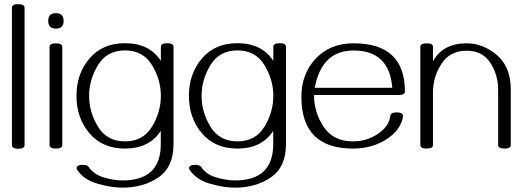

<svg xmlns="http://www.w3.org/2000/svg" viewBox="-20 -694 2495 912"><path d="M66.4 12.7Q36.6 12.7 36.6 -4.9V-657.2Q36.6 -674.3 66.4 -674.3Q96.7 -674.3 96.7 -657.2V-4.9Q96.7 12.7 66.4 12.7Z M245.6 -558.1Q209 -558.1 209 -594.7Q209 -631.3 245.6 -631.3Q282.2 -631.3 282.2 -594.7Q282.2 -558.1 245.6 -558.1ZM245.6 11.7Q215.3 11.7 215.3 -5.4V-471.2Q215.3 -488.3 245.6 -488.3Q275.9 -488.3 275.9 -471.2V-5.4Q275.9 11.7 245.6 11.7Z M804.2 -9.3Q804.2 99.6 732.7 148.4Q661.1 197.3 562 197.3Q507.8 197.3 442.9 178.5Q377.9 159.7 346.2 112.3Q343.8 108.4 343.8 105.5Q343.8 88.9 374 88.9Q395 88.9 401.9 99.6Q425.3 134.8 473.4 148.9Q521.5 163.1 562 163.1Q743.7 163.1 743.7 -9.3V-72.3Q689 11.7 573.7 11.7Q466.8 11.7 405 -60.8Q343.3 -133.3 343.3 -238.8Q343.3 -343.8 405 -416.3Q466.8 -488.8 573.7 -488.8Q689.5 -488.8 744.1 -404.8V-471.7Q744.1 -488.8 773.9 -488.8Q804.2 -488.8 804.2 -471.7ZM573.7 -22.5Q659.2 -22.5 701.7 -91.8Q744.1 -161.1 744.1 -238.8Q744.1 -315.9 701.7 -385.3Q659.2 -454.6 573.7 -454.6Q488.3 -454.6 445.8 -385.3Q403.3 -315.9 403.3 -238.8Q403.3 -161.1 445.8 -91.8Q488.3 -22.5 573.7 -22.5Z M1338.4 -9.3Q1338.4 99.6 1266.8 148.4Q1195.3 197.3 1096.2 197.3Q1042 197.3 977.1 178.5Q912.1 159.7 880.4 112.3Q877.9 108.4 877.9 105.5Q877.9 88.9 908.2 88.9Q929.2 88.9 936 99.6Q959.5 134.8 1007.6 148.9Q1055.7 163.1 1096.2 163.1Q1277.8 163.1 1277.8 -9.3V-72.3Q1223.1 11.7 1107.9 11.7Q1001 11.7 939.2 -60.8Q877.4 -133.3 877.4 -238.8Q877.4 -343.8 939.2 -416.3Q1001 -488.8 1107.9 -488.8Q1223.6 -488.8 1278.3 -404.8V-471.7Q1278.3 -488.8 1308.1 -488.8Q1338.4 -488.8 1338.4 -471.7ZM1107.9 -22.5Q1193.4 -22.5 1235.8 -91.8Q1278.3 -161.1 1278.3 -238.8Q1278.3 -315.9 1235.8 -385.3Q1193.4 -454.6 1107.9 -454.6Q1022.5 -454.6 980 -385.3Q937.5 -315.9 937.5 -238.8Q937.5 -161.1 980 -91.8Q1022.5 -22.5 1107.9 -22.5Z M1656.2 11.7Q1411.6 11.7 1411.6 -233.9Q1411.6 -343.8 1480 -416Q1548.3 -488.3 1659.7 -488.3Q1903.3 -488.3 1903.3 -259.8Q1903.3 -242.7 1873.5 -242.7H1471.7Q1471.7 -159.2 1517.8 -90.8Q1564 -22.5 1656.2 -22.5Q1722.2 -22.5 1774.9 -58.1Q1828.6 -94.7 1834 -144Q1835.9 -160.2 1863.8 -160.2Q1894 -160.2 1894 -143.6Q1894 -127.9 1882.8 -104.5Q1864.7 -65.9 1821.3 -36.1Q1751.5 11.7 1656.2 11.7ZM1843.3 -276.9Q1829.6 -454.1 1659.7 -454.1Q1507.8 -454.1 1475.1 -276.9Z M2376 11.7Q2346.2 11.7 2346.2 -5.4V-268.6Q2346.2 -337.9 2309.1 -395.5Q2272 -453.1 2196.8 -453.1Q2116.7 -453.1 2076.7 -390.6Q2036.6 -328.1 2036.6 -255.4V-5.4Q2036.6 11.7 2006.8 11.7Q1976.6 11.7 1976.6 -5.4V-471.2Q1976.6 -488.3 2006.8 -488.3Q2036.6 -488.3 2036.6 -471.2V-402.3Q2083 -488.3 2196.8 -488.3Q2275.4 -487.8 2340.8 -431.9Q2406.2 -376 2406.2 -269V-5.4Q2406.2 11.7 2376 11.7Z"/></svg>

Font: Gayathri Thin
Style: Regular
Weight: 100
Designer: Binoy Dominic <binoy.domenic@gmail.com>
Foundry: SMC
Version: Version 1.000